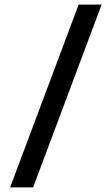

<svg xmlns="http://www.w3.org/2000/svg" viewBox="-20 -745 487 835"><path d="M124 70H24L322 -725H422Z"/></svg>

Font: Work Sans Medium
Style: Regular
Weight: 500
Designer: Wei Huang
Foundry: Wei Huang
Version: Version 1.500